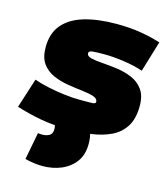

<svg xmlns="http://www.w3.org/2000/svg" viewBox="-133 -648 828 957"><g transform="rotate(15 280.5 -170.0)"><path d="M-18 -34 31 -187Q61 -176 103 -167Q145 -158 189 -152.5Q233 -147 271 -147Q310 -147 331 -147.5Q352 -148 352 -157Q352 -175 329 -182.5Q306 -190 270.5 -194Q235 -198 194.5 -204.5Q154 -211 118.5 -226.5Q83 -242 60.5 -272.5Q38 -303 38 -357Q38 -429 76.5 -474Q115 -519 185.5 -539.5Q256 -560 351 -560Q420 -560 476.5 -550.5Q533 -541 579 -526L531 -367Q488 -382 431 -390Q374 -398 331 -398Q289 -398 269.5 -396Q250 -394 250 -383Q250 -367 273 -361.5Q296 -356 332 -353.5Q368 -351 408.5 -345.5Q449 -340 485 -325Q521 -310 544 -279Q567 -248 567 -195Q567 -128 541 -87.5Q515 -47 470.5 -26Q426 -5 371 2.5Q316 10 259 10Q175 10 108 -2.5Q41 -15 -18 -34ZM85 208 112 67Q115 68 122 68.5Q129 69 134 69Q154 69 170 60.5Q186 52 186 26Q186 8 175 -9L360 -10Q370 18 370 54Q370 110 343 146.5Q316 183 272 201.5Q228 220 176 220Q154 220 132 217Q110 214 85 208Z"/></g></svg>

Font: Georama Expanded Black
Style: Italic
Weight: 900
Width: 7
Italic angle: -9°
Designer: Jean-Baptiste Levee
Foundry: Production Type
Version: Version 1.000